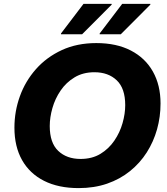

<svg xmlns="http://www.w3.org/2000/svg" viewBox="-20 -953 858 985"><path d="M54 -298Q54 -381.6 82 -459.2Q110 -536.8 164.4 -598.3Q218.8 -659.7 296.9 -695.9Q374.9 -732 474 -732Q577.8 -732 651.5 -693.7Q725.2 -655.5 764.4 -585.8Q803.6 -516.2 803.6 -422Q803.6 -353.7 785.7 -289.7Q767.7 -225.7 732.9 -171Q698 -116.3 646.8 -75Q595.6 -33.7 529.5 -10.8Q463.3 12 383.6 12Q279.8 12 206.1 -25.2Q132.4 -62.4 93.2 -131.7Q54 -201 54 -298ZM235.2 -306.4Q235.2 -220.3 278.7 -179Q322.1 -137.6 393.2 -137.6Q452.5 -137.6 495.3 -163.7Q538.1 -189.7 566.6 -231.5Q595.1 -273.3 608.7 -321.4Q622.4 -369.5 622.4 -413.6Q622.4 -499.7 578.9 -541Q535.5 -582.4 464.4 -582.4Q406.1 -582.4 362.8 -556.3Q319.5 -530.3 291 -488.5Q262.5 -446.7 248.9 -398.6Q235.2 -350.5 235.2 -306.4ZM491.3 -777.2V-781.2L606.9 -933.2H751.3V-929.2L599.7 -777.2ZM292.9 -777.2V-781.2L408.5 -933.2H552.9V-929.2L401.3 -777.2Z"/></svg>

Font: Kufam
Style: Italic
Weight: 400
Italic angle: -11°
Designer: Artur Schmal
Foundry: Original Type
Version: Version 1.301; ttfautohint (v1.8.3)